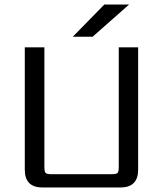

<svg xmlns="http://www.w3.org/2000/svg" viewBox="-20 -832 723 852"><path d="M303 -669 443 -812H553L391 -669ZM177 -622V-90Q177 -70 182.5 -64.5Q188 -59 208 -59H476Q496 -59 501.5 -64.5Q507 -70 507 -90V-622H593V-79Q593 0 514 0H169Q90 0 90 -79V-622Z"/></svg>

Font: Sarpanch
Style: Regular
Weight: 400
Designer: Manushi Parikh (Devanagari and Latin), Jyotish Sonowal (Devanagari)
Foundry: Indian Type Foundry
Version: Version 2.004;PS 1.0;hotconv 1.0.78;makeotf.lib2.5.61930; tt